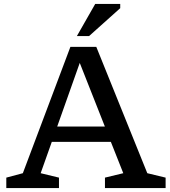

<svg xmlns="http://www.w3.org/2000/svg" viewBox="-20 -955 864 975"><path d="M728 -75.5 821 -53V0H513V-53L606 -75.5L543 -234.5H243L186.5 -75.5L279.5 -53V0H12V-53L96 -75.5L337.5 -717H469ZM270.5 -312.5H512.5L385 -635.5ZM370.5 -772 463.5 -935H590.5V-913.5L432.5 -772Z"/></svg>

Font: Newsreader Caption
Style: Regular
Weight: 400
Designer: Hugues Gentile
Foundry: Production Type
Version: Version 1.001